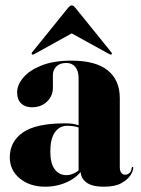

<svg xmlns="http://www.w3.org/2000/svg" viewBox="-20 -677 518 706"><path d="M276.5 -46.5V-52.5L269 -46V-389Q269 -416 257 -430.8Q245 -445.5 224 -445.5Q200 -445.5 187.2 -432.5Q174.5 -419.5 174.5 -401V-354Q174.5 -324.5 153 -303.5Q131.5 -282.5 97 -282.5Q73.5 -282.5 58.2 -296.2Q43 -310 43 -338Q43 -364.5 65.5 -391.5Q88 -418.5 132.5 -436.2Q177 -454 243 -454Q332 -454 376.2 -418.2Q420.5 -382.5 420.5 -316V-63Q420.5 -48.5 426.2 -41.5Q432 -34.5 440 -34.5Q448 -34.5 455.2 -40.2Q462.5 -46 464.5 -60Q465 -62 465.8 -62.8Q466.5 -63.5 467.5 -63.5Q469 -63.5 469.5 -62.8Q470 -62 470 -59.5Q470 -49 459.8 -32.8Q449.5 -16.5 426.2 -3.5Q403 9.5 363 9.5Q317 9.5 296.8 -6.8Q276.5 -23 276.5 -46.5ZM16 -98.5Q16 -156 64 -189.8Q112 -223.5 220 -223.5Q246.5 -223.5 263 -218.2Q279.5 -213 293 -204L288.5 -200Q274 -207.5 260 -211Q246 -214.5 228 -214.5Q198.5 -214.5 181.8 -190.5Q165 -166.5 165 -120Q165 -75.5 181.5 -54.2Q198 -33 224 -33Q240.5 -33 256.8 -42Q273 -51 283 -66.5L289.5 -62.5Q268.5 -27.5 229.8 -9Q191 9.5 146.5 9.5Q89.5 9.5 52.8 -20.8Q16 -51 16 -98.5ZM282 -575.5H205L382 -478Q384.5 -477 386.8 -476.5Q389 -476 390 -477Q391.5 -478 391.5 -480.2Q391.5 -482.5 389.5 -484.5L256.5 -649Q253 -653 250.5 -655Q248 -657 243.5 -657Q240 -657 237.2 -655Q234.5 -653 231 -649L98 -484.5Q96 -482.5 96.2 -480.2Q96.5 -478 97.5 -477Q99 -476 101.2 -476.5Q103.5 -477 106 -478Z"/></svg>

Font: Fraunces 120pt
Style: Bold
Weight: 700
Version: Version 1.000;[b76b70a41]